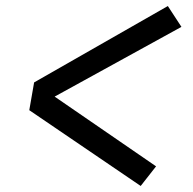

<svg xmlns="http://www.w3.org/2000/svg" viewBox="-20 -659 640 636"><path d="M446 -43 77 -294 93 -386 536 -639 581 -570 161 -339 497 -108Z"/></svg>

Font: Iosevka Medium Extended
Style: Italic
Weight: 500
Width: 7
Italic angle: -9°
Monospace: yes
Designer: Belleve Invis
Foundry: Belleve Invis
Version: Version 32.5.0; ttfautohint (v1.8.4)